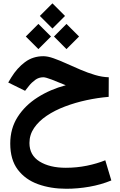

<svg xmlns="http://www.w3.org/2000/svg" viewBox="-20 -805 729 1162"><path d="M297.4 -784.7 373.5 -708.5 297.4 -632.3 221.2 -708.5ZM382.3 -660.2 458.5 -584 382.3 -507.8 306.6 -584ZM212.4 -660.2 288.6 -584 212.4 -507.8 136.2 -584ZM638.2 -337.4 637.7 -218.8Q571.3 -213.4 503.4 -198.7Q435.5 -184.1 373.5 -160.6Q311.5 -137.2 262.9 -104.5Q214.4 -71.8 186.3 -30.5Q158.2 10.7 158.2 60.5Q158.2 134.3 219.5 172.4Q280.8 210.4 378.4 210.4Q444.3 210.4 506.1 197.8Q567.9 185.1 617.2 165L653.8 287.1Q590.8 313 520.5 325.2Q450.2 337.4 381.3 337.4Q287.1 337.4 210 309.6Q132.8 281.7 87.4 221.4Q42 161.1 42 64Q42 -27.3 86.9 -97.4Q131.8 -167.5 208 -215.8Q284.2 -264.2 377.9 -289.1Q329.1 -309.6 292.7 -323.5Q256.3 -337.4 242.2 -337.4Q214.8 -337.4 192.9 -321.3Q170.9 -305.2 155.3 -285.2L131.8 -255.4L29.8 -305.7L48.3 -336.4Q83.5 -393.6 131.3 -429.2Q179.2 -464.8 242.7 -464.8Q269 -464.8 304.7 -452.1Q340.3 -439.5 381.8 -420.7Q423.3 -401.9 467.3 -383.1Q511.2 -364.3 554.9 -351.3Q598.6 -338.4 638.2 -337.4Z"/></svg>

Font: Vazirmatn FD NL
Style: Bold
Weight: 700
Designer: Saber Rastikerdar
Foundry: Saber Rastikerdar
Version: Version 33.003